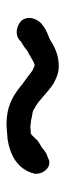

<svg xmlns="http://www.w3.org/2000/svg" viewBox="174 -572 200 588"><g transform="rotate(90 274.0 -278.0)"><path d="M41 -247C51 -231 88 -219 107 -242C116 -247 127 -254 136 -262C150 -268 165 -280 178 -284H181C191 -280 194 -279 202 -273C219 -259 233 -251 247 -239C274 -217 308 -198 358 -198C363 -198 369 -198 378 -199C383 -199 388 -200 390 -200L404 -201H405C453 -208 494 -230 509 -274L510 -275V-277C509 -275 510 -282 512 -282V-291C512 -307 498 -330 477 -329C473 -329 469 -328 464 -325C452 -322 442 -316 433 -307C424 -302 414 -296 407 -290V-289L395 -277C393 -275 389 -272 388 -272H381C376 -272 372 -271 370 -271H364L363 -272H356L354 -273H349C333 -278 320 -276 312 -284H311C287 -296 264 -324 237 -341V-342H236C222 -349 205 -358 184 -358C148 -358 125 -346 99 -330C88 -325 73 -321 59 -310C41 -299 26 -269 41 -247Z"/></g></svg>

Font: Scribbler
Style: ExBd
Weight: 800
Designer: Mew Too
Foundry: Cannot Into Space Fonts
Version: Version 1.001